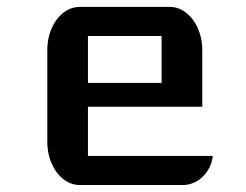

<svg xmlns="http://www.w3.org/2000/svg" viewBox="-20 -531 707 551"><path d="M115.7 -124C115.7 -55.7 157.2 0 208.5 0H505.4C548.3 0 585.9 -37.6 590.8 -83.5H232.4V-224.6H560.5V-387.2C560.5 -456.1 518.6 -511.2 467.8 -511.2H208.5C157.2 -511.2 115.7 -456.1 115.7 -387.2ZM232.4 -293V-427.7H443.8V-293Z"/></svg>

Font: Atomic Age
Style: Regular
Weight: 400
Designer: James Grieshaber
Foundry: James Grieshaber
Version: Version 1.002